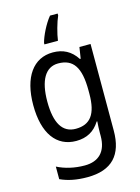

<svg xmlns="http://www.w3.org/2000/svg" viewBox="-145 -846 849 1165"><g transform="rotate(-15 279.5 -263.0)"><path d="M337 -754V-766H289C254 -724 221 -655 211 -615V-606H296C301 -647 321 -719 337 -754ZM247 -546C124 -546 50 -443 50 -267C50 -89 123 10 247 10C313 10 362 -17 396 -72H400C398 -53 397 -18 397 0V19C397 117 346 167 258 167C194 167 135 153 86 128V207C133 229 188 240 255 240C411 240 482 159 482 8V-536H412L401 -465H396C360 -521 310 -546 247 -546ZM261 -473C355 -473 397 -413 397 -268V-246C397 -119 355 -62 263 -62C180 -62 138 -130 138 -266C138 -399 181 -473 261 -473Z"/></g></svg>

Font: Noto Sans Thai Looped SemiCondensed
Style: Regular
Weight: 400
Width: 4
Designer: Sasikarn Vongin, Ben Mitchell
Foundry: The Fontpad Ltd
Version: Version 1.001